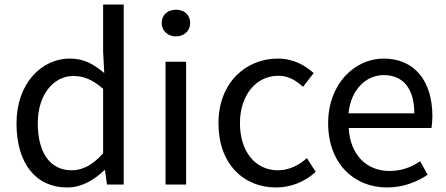

<svg xmlns="http://www.w3.org/2000/svg" viewBox="-20 -816 1974 849"><path d="M277 13C342 13 399 -22 442 -64H444L453 0H527V-796H436V-587L441 -493C393 -533 352 -557 288 -557C164 -557 53 -447 53 -271C53 -90 141 13 277 13ZM297 -63C201 -63 147 -141 147 -272C147 -396 216 -480 304 -480C349 -480 390 -464 436 -423V-138C391 -88 347 -63 297 -63Z M712 0H803V-543H712ZM758 -655C794 -655 821 -680 821 -714C821 -751 794 -773 758 -773C722 -773 695 -751 695 -714C695 -680 722 -655 758 -655Z M1201 13C1266 13 1328 -12 1376 -56L1337 -117C1303 -86 1259 -63 1209 -63C1109 -63 1041 -146 1041 -271C1041 -396 1113 -481 1211 -481C1255 -481 1288 -461 1320 -432L1367 -493C1328 -527 1279 -557 1208 -557C1069 -557 946 -452 946 -271C946 -91 1057 13 1201 13Z M1691 13C1765 13 1823 -12 1871 -43L1838 -103C1798 -76 1755 -60 1702 -60C1599 -60 1528 -134 1522 -250H1888C1890 -263 1892 -282 1892 -302C1892 -457 1814 -557 1676 -557C1550 -557 1431 -447 1431 -271C1431 -92 1547 13 1691 13ZM1521 -315C1532 -422 1600 -484 1677 -484C1762 -484 1812 -425 1812 -315Z"/></svg>

Font: Source Han Sans CN Regular
Style: Regular
Weight: 400
Designer: Ryoko NISHIZUKA (kana & ideographs); Paul D. Hunt (Latin, Greek & Cyrillic); Wenlong ZHANG (bopomofo); Sandoll Communica
Foundry: Adobe Systems Incorporated
Version: Version 1.004;PS 1.004;hotconv 1.0.82;makeotf.lib2.5.63406